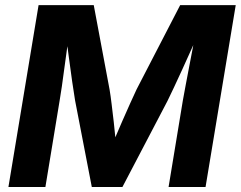

<svg xmlns="http://www.w3.org/2000/svg" viewBox="-20 -748 963 768"><path d="M13.7 0 134.3 -727.5H355L418.5 -388.7Q422.4 -365.7 426.5 -331.5Q430.7 -297.4 435.1 -259.3Q439.5 -221.2 442.6 -186.5Q445.8 -151.9 447.8 -127.9L412.6 -129.9Q422.4 -153.8 437 -188.7Q451.7 -223.6 468.3 -261.5Q484.9 -299.3 500.2 -333.5Q515.6 -367.7 526.4 -390.6L700.7 -727.5H922.9L802.2 0H654.3L711.4 -346.2Q715.8 -370.6 722.2 -404.8Q728.5 -439 736.1 -478Q743.7 -517.1 751.2 -556.9Q758.8 -596.7 764.6 -631.8L781.2 -629.9Q763.7 -590.8 745.1 -549.8Q726.6 -508.8 709 -470Q691.4 -431.2 676 -398.7Q660.6 -366.2 649.9 -344.2L469.7 0H347.2L280.3 -346.2Q275.4 -375.5 268.6 -422.6Q261.7 -469.7 254.6 -524.9Q247.6 -580.1 240.7 -631.8L259.8 -629.9Q253.9 -594.2 248.3 -554.4Q242.7 -514.6 237.5 -475.8Q232.4 -437 227.5 -402.8Q222.7 -368.7 218.3 -344.2L161.6 0Z"/></svg>

Font: Inter 28pt
Style: Bold Italic
Weight: 700
Italic angle: -9.3988°
Designer: Rasmus Andersson
Foundry: rsms
Version: Version 4.001;git-66647c0bb